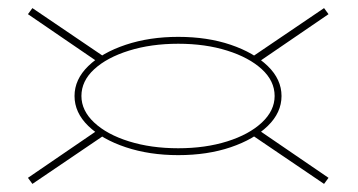

<svg xmlns="http://www.w3.org/2000/svg" viewBox="-20 -487 883 474"><path d="M420 -104Q349 -104 290.5 -123.5Q232 -143 198 -176Q164 -209 164 -250Q164 -291 198 -324Q232 -357 290.5 -376.5Q349 -396 420 -396Q492 -396 549.5 -376.5Q607 -357 641 -324Q675 -291 675 -250Q675 -209 641 -176Q607 -143 549.5 -123.5Q492 -104 420 -104ZM420 -121Q487 -121 541 -138Q595 -155 626.5 -184.5Q658 -214 658 -250Q658 -287 626.5 -316Q595 -345 541 -362Q487 -379 420 -379Q353 -379 298.5 -362Q244 -345 212.5 -316Q181 -287 181 -250Q181 -214 212.5 -184.5Q244 -155 298.5 -138Q353 -121 420 -121ZM226 -331 49 -452 60 -467 237 -347ZM614 -331 603 -347 780 -467 791 -452ZM226 -169 237 -153 60 -33 49 -48ZM614 -169 791 -48 780 -33 603 -153Z"/></svg>

Font: Kalnia Expanded ExtraLight
Style: Regular
Weight: 250
Width: 7
Designer: Frida Medrano
Foundry: Frida Medrano
Version: Version 1.105